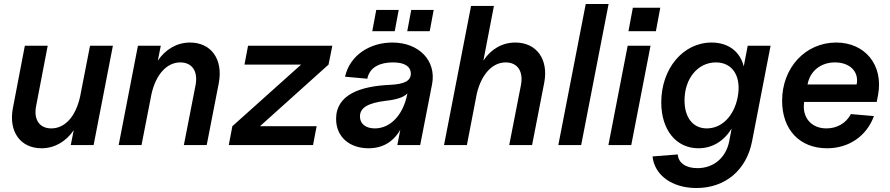

<svg xmlns="http://www.w3.org/2000/svg" viewBox="-20 -730 4477 966"><path d="M189 16C255 16 312 -18 351 -75L336 0H451L548 -500H433L383 -244C361 -144 307 -84 238 -84C178 -84 148 -129 162 -198L220 -500H105L45 -187C22 -69 82 16 189 16Z M964 -302 905 0H1020L1081 -313C1103 -431 1043 -516 936 -516C870 -516 813 -482 774 -425L789 -500H674L577 0H692L742 -256C764 -355 819 -416 887 -416C947 -416 977 -371 964 -302Z M1131 0H1555L1573 -95H1288L1633 -405L1652 -500H1228L1210 -405H1495L1149 -95Z M1834 16C1904 16 1958 -15 1994 -77L1979 0H2094L2154 -307C2176 -423 2090 -516 1954 -516C1844 -516 1741 -455 1716 -344L1828 -334C1840 -393 1893 -416 1957 -416C2014 -416 2046 -397 2047 -360C2047 -323 2015 -306 1939 -303C1793 -296 1671 -254 1671 -132C1671 -40 1740 16 1834 16ZM1866 -84C1820 -84 1791 -107 1791 -144C1791 -188 1831 -212 1922 -223C1976 -229 2010 -240 2030 -260L2029 -256C2008 -151 1944 -84 1866 -84ZM2029 -573H2142L2162 -680H2049ZM1853 -573H1966L1986 -680H1873Z M2601 -302 2542 0H2657L2718 -313C2741 -431 2680 -516 2573 -516C2507 -516 2450 -483 2412 -425L2465 -700H2350L2214 0H2329L2379 -259C2402 -356 2457 -416 2524 -416C2584 -416 2614 -371 2601 -302Z M2789 0H2904L3042 -710H2927Z M3041 0H3156L3253 -500H3138ZM3142 -573H3280L3302 -691H3164Z M3484 216C3629 216 3736 126 3764 -20L3857 -500H3742L3722 -396C3704 -469 3646 -516 3560 -516C3417 -516 3307 -385 3307 -215C3307 -76 3382 16 3494 16C3564 16 3622 -20 3661 -83L3649 -20C3633 63 3571 116 3489 116C3431 116 3393 90 3390 47L3263 57C3273 152 3362 216 3484 216ZM3536 -84C3467 -84 3424 -138 3424 -225C3424 -335 3491 -416 3582 -416C3667 -416 3712 -344 3691 -239C3672 -145 3611 -84 3536 -84Z M4141 16C4251 16 4340 -45 4377 -146L4261 -156C4237 -110 4191 -84 4138 -84C4061 -84 4014 -140 4026 -217H4391L4398 -254C4425 -402 4333 -516 4187 -516C4033 -516 3915 -390 3915 -223C3915 -77 4004 16 4141 16ZM4290 -305H4043C4055 -373 4110 -416 4181 -416C4256 -416 4303 -369 4290 -305Z"/></svg>

Font: Uncut Sans Semibold Italic
Style: Regular
Weight: 600
Italic angle: -11°
Designer: Kasper Nordkvist
Foundry: UNCUT.wtf
Version: Version 1.304;Glyphs 3.2 (3246)